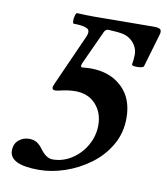

<svg xmlns="http://www.w3.org/2000/svg" viewBox="-78 -731 698 804"><g transform="rotate(10 271.5 -329.0)"><path d="M141 8Q16 8 16 -52Q16 -81 35 -97Q54 -113 79 -113Q99 -113 112.5 -104.5Q126 -96 138 -79Q163 -45 190 -45Q233 -45 270.5 -69Q308 -93 331 -133Q354 -173 354 -219Q354 -273 321.5 -308Q289 -343 235 -343Q219 -343 201.5 -340.5Q184 -338 164 -333Q138 -327 138 -342Q138 -346 140 -350Q142 -354 143 -358L239 -573Q253 -603 235.5 -611.5Q218 -620 179 -620Q175 -620 174.5 -631.5Q174 -643 177.5 -654.5Q181 -666 185 -666Q205 -665 225.5 -664.5Q246 -664 265 -664Q312 -664 370.5 -665Q429 -666 512 -666Q538 -666 541.5 -657Q545 -648 541 -637L500 -497Q499 -491 485.5 -489Q472 -487 460 -488.5Q448 -490 449 -496Q451 -506 452 -516.5Q453 -527 453 -537Q453 -566 432 -589Q411 -612 376 -616Q363 -618 350.5 -618.5Q338 -619 326 -620Q315 -620 309 -608L242 -462Q235 -444 249 -446Q258 -447 266.5 -447.5Q275 -448 282 -448Q363 -448 414 -400.5Q465 -353 465 -269Q465 -205 435 -153.5Q405 -102 356 -66Q307 -30 250.5 -11Q194 8 141 8Z"/></g></svg>

Font: Junicode
Style: Bold Italic
Weight: 700
Italic angle: -11°
Designer: Peter S. Baker
Version: Version 2.100; ttfautohint (v1.8.4)